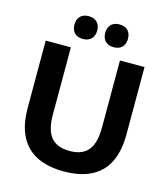

<svg xmlns="http://www.w3.org/2000/svg" viewBox="-123 -935 914 1045"><g transform="rotate(15 333.5 -413.0)"><path d="M247.5 -710.8C289.2 -710.8 311.7 -736.7 311.7 -775C311.7 -813.3 289.2 -839.2 247.5 -839.2C205 -839.2 183.3 -813.3 183.3 -775C183.3 -736.7 205 -710.8 247.5 -710.8ZM420.8 -710.8C463.3 -710.8 485 -736.7 485 -775C485 -813.3 463.3 -839.2 420.8 -839.2C379.2 -839.2 356.7 -813.3 356.7 -775C356.7 -736.7 379.2 -710.8 420.8 -710.8ZM333.3 12.5C522.5 12.5 611.7 -87.5 611.7 -269.2V-650H473.3V-273.3C473.3 -166.7 439.2 -103.3 335 -103.3C231.7 -103.3 196.7 -166.7 196.7 -273.3V-650H55V-269.2C55 -87.5 145.8 12.5 333.3 12.5Z"/></g></svg>

Font: Familjen Grotesk
Style: Bold
Weight: 700
Designer: Anders Wikstroem, Jonas Baeckman, Matilda Gysing, Kristian Moeller
Foundry: Familjen STHLM AB
Version: Version 2.000